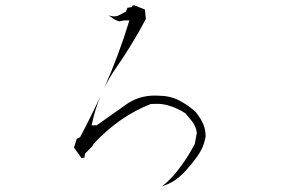

<svg xmlns="http://www.w3.org/2000/svg" viewBox="-20 -741 1040 702"><path d="M531.7 -360.8Q541 -361.3 546.6 -361.3Q552.2 -361.3 559.3 -361.3Q566.4 -361.3 577.1 -359.6Q587.9 -357.9 598.1 -354.5Q628.9 -345.7 657.2 -327.1Q670.4 -312.5 683.3 -295.9Q696.3 -279.3 699.7 -255.9L692.4 -215.3Q664.6 -161.1 626.5 -113.8Q602.1 -83 572.3 -59.6Q583.5 -63.5 596.2 -68.8Q624.5 -81.5 649.9 -107.4Q679.7 -138.7 702.4 -170.7Q725.1 -202.6 731.9 -241.7Q731.9 -268.1 722.2 -289.3Q712.4 -310.5 695.8 -331.1Q667.5 -357.4 634 -374.3Q600.6 -391.1 559.6 -391.1L546.4 -391.6Q487.3 -391.6 441.9 -359.4L333.5 -282.7H331.1H314.9L316.9 -291.5Q328.1 -343.3 348.1 -391.1Q313.5 -315.9 272.9 -239.7L260.7 -233.4L250.5 -201.7L277.8 -163.1L288.6 -164.6L291 -179.2L318.4 -207.5L322.3 -215.3Q417.5 -316.9 531.7 -360.8ZM433.6 -666.5H453.1L450.2 -657.2Q413.6 -537.6 360.8 -418.9Q379.4 -456.5 403.3 -491.2Q463.9 -578.1 513.2 -671.4L509.8 -706.1L472.2 -721.2H464.8L462.4 -715.3L445.8 -712.4L440.4 -698.7L409.7 -682.6Q402.8 -681.2 397.5 -681.2Q386.2 -681.2 377 -685.5Q383.3 -680.2 390.1 -675.3Q402.8 -666.5 417 -662.6Z"/></svg>

Font: Bakudai
Style: ExtraLight
Weight: 200
Version: Version 1.48